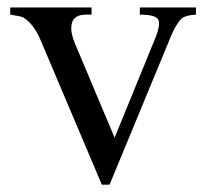

<svg xmlns="http://www.w3.org/2000/svg" viewBox="-20 -486 560 521"><path d="M256.3 15.1 89.4 -378.9Q71.3 -420.9 43.5 -438.5Q35.2 -442.4 7.8 -446.3V-465.8H228.5V-446.3H212.9Q173.3 -446.3 173.3 -409.2Q173.3 -392.1 183.1 -368.7L291 -112.3L399.9 -378.9Q417.5 -420.4 408.7 -434.1Q400.4 -446.3 359.4 -446.3V-465.8H511.7V-446.3Q484.9 -444.8 473.6 -436.5Q456.1 -418.9 442.9 -385.3L277.3 15.1Z"/></svg>

Font: Nuosu SIL
Style: Regular
Weight: 400
Designer: Peter Constable, Alex Kotlar, Peter Martin
Foundry: SIL International
Version: Version 2.300